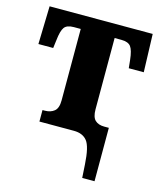

<svg xmlns="http://www.w3.org/2000/svg" viewBox="-111 -618 760 903"><g transform="rotate(15 269.0 -166.0)"><path d="M375 204H435V-56H412Q384 -56 368 -71Q352 -86 352 -124V-471H385Q418 -471 431 -454Q444 -437 449 -390L453 -351H526L520 -536H18L13 -351H85L90 -390Q95 -437 107.5 -454Q120 -471 154 -471H187V-123Q187 -85 169 -70.5Q151 -56 123 -56H112V0H280Q323 0 344.5 27Q366 54 371 139Z"/></g></svg>

Font: Noto Serif SemiCondensed Extra
Style: Regular
Weight: 800
Width: 4
Designer: Monotype Design Team
Foundry: Monotype Imaging Inc.
Version: Version 1.002